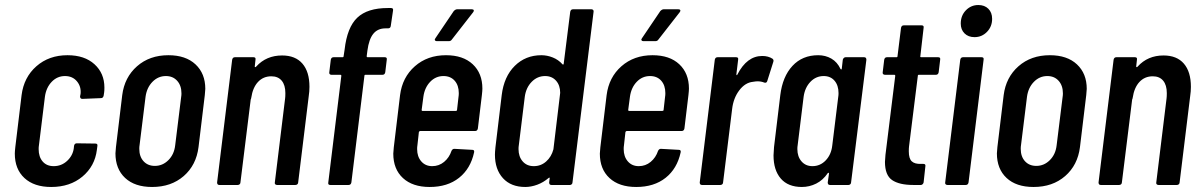

<svg xmlns="http://www.w3.org/2000/svg" viewBox="-20 -737 4784 765"><path d="M39 -125Q39 -133 41 -151L66 -358Q75 -429 125 -473Q175 -517 249 -517Q317 -517 356.5 -481Q396 -445 396 -388Q396 -375 395 -369L393 -356Q391 -346 382 -346L308 -343Q299 -343 299 -353L301 -363Q304 -392 286.5 -413Q269 -434 239 -434Q208 -434 186 -411Q164 -388 159 -352L135 -157Q134 -152 134 -143Q134 -112 150 -93.5Q166 -75 194 -75Q225 -75 247.5 -96Q270 -117 274 -146L275 -156Q277 -166 286 -166L360 -165Q370 -165 368 -155L366 -140Q358 -75 308.5 -33.5Q259 8 184 8Q116 8 77.5 -27.5Q39 -63 39 -125Z M440 -126Q440 -133 442 -151L467 -358Q476 -429 526 -473Q576 -517 651 -517Q720 -517 759 -480.5Q798 -444 798 -383Q798 -376 796 -358L771 -151Q762 -79 712 -35.5Q662 8 586 8Q517 8 478.5 -28Q440 -64 440 -126ZM678 -158 702 -352Q703 -357 703 -365Q703 -396 686 -415Q669 -434 641 -434Q610 -434 587.5 -411Q565 -388 560 -352L536 -158Q535 -153 535 -144Q535 -113 552 -94.5Q569 -76 597 -76Q628 -76 651 -99Q674 -122 678 -158Z M1213 -391Q1213 -373 1210 -353L1168 -10Q1168 -6 1165 -3Q1162 0 1157 0H1084Q1079 0 1076.5 -3Q1074 -6 1075 -10L1116 -345Q1117 -352 1117 -366Q1117 -398 1102.5 -415.5Q1088 -433 1061 -433Q1029 -433 1008 -410.5Q987 -388 981 -347Q980 -341 979 -341L938 -10Q938 -6 935 -3Q932 0 927 0H854Q845 0 845 -10L905 -499Q907 -509 916 -509H990Q1000 -509 998 -499L995 -472Q995 -470 997 -469.5Q999 -469 1001 -472Q1041 -516 1104 -516Q1157 -516 1185 -483.5Q1213 -451 1213 -391Z M1441 -513Q1441 -509 1445 -509H1513Q1523 -509 1521 -499L1515 -449Q1513 -439 1504 -439H1436Q1432 -439 1432 -435L1380 -10Q1378 0 1369 0H1296Q1286 0 1288 -10L1340 -435Q1340 -439 1336 -439H1300Q1296 -439 1293.5 -442Q1291 -445 1292 -449L1298 -499Q1300 -509 1309 -509H1345Q1349 -509 1349 -513L1353 -539Q1363 -628 1403.5 -666.5Q1444 -705 1525 -705H1538Q1548 -705 1546 -695L1537 -634Q1536 -624 1526 -624H1516Q1485 -624 1467.5 -602.5Q1450 -581 1444 -536Z M1873 -215H1654Q1651 -215 1649 -211L1643 -157Q1642 -152 1642 -143Q1642 -113 1658.5 -94Q1675 -75 1702 -75Q1729 -75 1749.5 -92Q1770 -109 1779 -136Q1783 -144 1790 -144L1862 -140Q1867 -140 1868.5 -137Q1870 -134 1869 -130Q1855 -65 1809 -28.5Q1763 8 1692 8Q1624 8 1585.5 -27.5Q1547 -63 1547 -125Q1547 -132 1549 -150L1574 -358Q1583 -429 1633 -473Q1683 -517 1757 -517Q1825 -517 1863.5 -481Q1902 -445 1902 -384Q1902 -376 1900 -358L1884 -225Q1882 -215 1873 -215ZM1667 -352 1660 -299Q1660 -295 1664 -295H1796Q1798 -295 1799.5 -296Q1801 -297 1801 -299L1807 -352Q1808 -357 1808 -366Q1808 -397 1791.5 -415.5Q1775 -434 1747 -434Q1716 -434 1694 -411Q1672 -388 1667 -352ZM1715 -585 1788 -693Q1795 -700 1801 -700H1860Q1866 -700 1867.5 -696.5Q1869 -693 1865 -688L1780 -579Q1776 -573 1768 -573H1720Q1715 -573 1713 -576.5Q1711 -580 1715 -585Z M2263 -700H2337Q2341 -700 2343.5 -697Q2346 -694 2345 -690L2261 -10Q2261 -6 2258 -3Q2255 0 2251 0H2177Q2168 0 2168 -10L2170 -26Q2171 -28 2169.5 -29Q2168 -30 2166 -28Q2145 -10 2120.5 -1Q2096 8 2073 8Q2016 8 1984 -27Q1952 -62 1952 -121Q1952 -130 1954 -150L1979 -358Q1988 -432 2031 -474.5Q2074 -517 2137 -517Q2160 -517 2182.5 -508Q2205 -499 2221 -481Q2223 -479 2224.5 -480Q2226 -481 2226 -483L2252 -690Q2254 -700 2263 -700ZM2185 -142 2212 -367Q2212 -397 2195.5 -415.5Q2179 -434 2152 -434Q2121 -434 2098.5 -411Q2076 -388 2071 -352L2047 -157Q2046 -152 2046 -143Q2046 -113 2062.5 -94Q2079 -75 2107 -75Q2135 -75 2156 -93.5Q2177 -112 2185 -142Z M2696 -215H2477Q2474 -215 2472 -211L2466 -157Q2465 -152 2465 -143Q2465 -113 2481.5 -94Q2498 -75 2525 -75Q2552 -75 2572.5 -92Q2593 -109 2602 -136Q2606 -144 2613 -144L2685 -140Q2690 -140 2691.5 -137Q2693 -134 2692 -130Q2678 -65 2632 -28.5Q2586 8 2515 8Q2447 8 2408.5 -27.5Q2370 -63 2370 -125Q2370 -132 2372 -150L2397 -358Q2406 -429 2456 -473Q2506 -517 2580 -517Q2648 -517 2686.5 -481Q2725 -445 2725 -384Q2725 -376 2723 -358L2707 -225Q2705 -215 2696 -215ZM2490 -352 2483 -299Q2483 -295 2487 -295H2619Q2621 -295 2622.5 -296Q2624 -297 2624 -299L2630 -352Q2631 -357 2631 -366Q2631 -397 2614.5 -415.5Q2598 -434 2570 -434Q2539 -434 2517 -411Q2495 -388 2490 -352ZM2538 -585 2611 -693Q2618 -700 2624 -700H2683Q2689 -700 2690.5 -696.5Q2692 -693 2688 -688L2603 -579Q2599 -573 2591 -573H2543Q2538 -573 2536 -576.5Q2534 -580 2538 -585Z M3058 -503Q3064 -498 3061 -490L3037 -414Q3034 -405 3025 -408Q3013 -413 2998 -413Q2992 -413 2980 -411Q2949 -408 2925.5 -377Q2902 -346 2897 -302L2861 -10Q2861 -6 2858 -3Q2855 0 2850 0H2777Q2768 0 2768 -10L2828 -499Q2830 -509 2839 -509H2913Q2923 -509 2921 -499L2914 -441Q2914 -438 2915.5 -437.5Q2917 -437 2918 -440Q2956 -514 3017 -514Q3041 -514 3058 -503Z M3349 -509H3423Q3432 -509 3432 -499L3371 -10Q3371 -6 3368 -3Q3365 0 3361 0H3287Q3278 0 3278 -10L3283 -45Q3283 -48 3281.5 -48.5Q3280 -49 3278 -47Q3259 -19 3232 -5.5Q3205 8 3175 8Q3120 8 3091 -25.5Q3062 -59 3062 -118Q3062 -127 3064 -151L3089 -358Q3098 -432 3137.5 -474.5Q3177 -517 3240 -517Q3269 -517 3292.5 -503.5Q3316 -490 3329 -462Q3331 -460 3332.5 -460.5Q3334 -461 3334 -464L3338 -499Q3339 -503 3342 -506Q3345 -509 3349 -509ZM3296 -157 3320 -352Q3321 -357 3321 -366Q3321 -397 3305 -415.5Q3289 -434 3262 -434Q3231 -434 3209 -411Q3187 -388 3182 -352L3158 -157Q3157 -152 3157 -143Q3157 -113 3173.5 -94Q3190 -75 3217 -75Q3248 -75 3270 -98Q3292 -121 3296 -157Z M3709 -439H3641Q3637 -439 3637 -435L3602 -154Q3601 -147 3601 -134Q3601 -105 3613 -94Q3625 -83 3650 -84H3659Q3669 -84 3667 -74L3660 -10Q3659 -6 3656 -3Q3653 0 3649 0H3619Q3563 0 3534.5 -19.5Q3506 -39 3506 -92Q3506 -100 3508 -120L3547 -435Q3547 -439 3543 -439H3506Q3501 -439 3498.5 -442Q3496 -445 3497 -449L3503 -499Q3505 -509 3514 -509H3552Q3556 -509 3556 -513L3570 -626Q3572 -636 3581 -636H3652Q3662 -636 3660 -626L3647 -513Q3646 -512 3647 -510.5Q3648 -509 3650 -509H3718Q3728 -509 3726 -499L3720 -449Q3718 -439 3709 -439Z M3808 -643Q3808 -675 3828.5 -696Q3849 -717 3878 -717Q3903 -717 3918 -702Q3933 -687 3933 -662Q3933 -631 3912.5 -610Q3892 -589 3863 -589Q3838 -589 3823 -604Q3808 -619 3808 -643ZM3746 -10 3806 -499Q3808 -509 3817 -509H3891Q3901 -509 3899 -499L3839 -10Q3837 0 3828 0H3755Q3750 0 3747.5 -3Q3745 -6 3746 -10Z M3952 -126Q3952 -133 3954 -151L3979 -358Q3988 -429 4038 -473Q4088 -517 4163 -517Q4232 -517 4271 -480.5Q4310 -444 4310 -383Q4310 -376 4308 -358L4283 -151Q4274 -79 4224 -35.5Q4174 8 4098 8Q4029 8 3990.5 -28Q3952 -64 3952 -126ZM4190 -158 4214 -352Q4215 -357 4215 -365Q4215 -396 4198 -415Q4181 -434 4153 -434Q4122 -434 4099.5 -411Q4077 -388 4072 -352L4048 -158Q4047 -153 4047 -144Q4047 -113 4064 -94.5Q4081 -76 4109 -76Q4140 -76 4163 -99Q4186 -122 4190 -158Z M4725 -391Q4725 -373 4722 -353L4680 -10Q4680 -6 4677 -3Q4674 0 4669 0H4596Q4591 0 4588.5 -3Q4586 -6 4587 -10L4628 -345Q4629 -352 4629 -366Q4629 -398 4614.5 -415.5Q4600 -433 4573 -433Q4541 -433 4520 -410.5Q4499 -388 4493 -347Q4492 -341 4491 -341L4450 -10Q4450 -6 4447 -3Q4444 0 4439 0H4366Q4357 0 4357 -10L4417 -499Q4419 -509 4428 -509H4502Q4512 -509 4510 -499L4507 -472Q4507 -470 4509 -469.5Q4511 -469 4513 -472Q4553 -516 4616 -516Q4669 -516 4697 -483.5Q4725 -451 4725 -391Z"/></svg>

Font: Barlow Condensed Medium
Style: Italic
Weight: 500
Width: 3
Italic angle: -7°
Designer: Jeremy Tribby
Foundry: Tribby Type
Version: Version 1.408